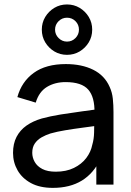

<svg xmlns="http://www.w3.org/2000/svg" viewBox="-20 -850 602 884"><path d="M288.5 -597.5Q256.5 -597.5 230.2 -613.2Q204 -629 188.2 -655.2Q172.5 -681.5 172.5 -713.5Q172.5 -745.5 188.2 -771.8Q204 -798 230.2 -813.8Q256.5 -829.5 288.5 -829.5Q320.5 -829.5 346.8 -813.8Q373 -798 388.8 -771.8Q404.5 -745.5 404.5 -713.5Q404.5 -681.5 388.8 -655.2Q373 -629 346.8 -613.2Q320.5 -597.5 288.5 -597.5ZM288.5 -658.5Q311.5 -658.5 327.5 -674.8Q343.5 -691 343.5 -713.5Q343.5 -736.5 327.5 -752.5Q311.5 -768.5 288.5 -768.5Q266 -768.5 249.8 -752.5Q233.5 -736.5 233.5 -713.5Q233.5 -691 249.8 -674.8Q266 -658.5 288.5 -658.5ZM223.5 15Q163 15 122.2 -7.2Q81.5 -29.5 60.8 -66Q40 -102.5 40 -146Q40 -188.5 56.2 -219.8Q72.5 -251 102 -271.8Q131.5 -292.5 172.5 -304.5Q211 -315 258.8 -322.8Q306.5 -330.5 355.5 -337Q404.5 -343.5 447 -349.5L415 -331Q416.5 -403 386.2 -437.5Q356 -472 282 -472Q233 -472 196.2 -449.8Q159.5 -427.5 144.5 -377.5L60 -403Q79.5 -474 135.5 -514.5Q191.5 -555 283 -555Q356.5 -555 409.2 -528.8Q462 -502.5 485 -449.5Q496.5 -424.5 499.5 -395.2Q502.5 -366 502.5 -334V0H423.5V-129.5L442 -117.5Q411.5 -52 356.8 -18.5Q302 15 223.5 15ZM237 -59.5Q285 -59.5 320.2 -76.8Q355.5 -94 377 -122.2Q398.5 -150.5 405 -184Q412.5 -209 413.2 -239.8Q414 -270.5 414 -287L445 -273.5Q401.5 -267.5 359.5 -262Q317.5 -256.5 280 -250.2Q242.5 -244 212.5 -235.5Q190.5 -228.5 171.2 -217.5Q152 -206.5 140.2 -189.2Q128.5 -172 128.5 -146.5Q128.5 -124.5 139.8 -104.5Q151 -84.5 174.8 -72Q198.5 -59.5 237 -59.5Z"/></svg>

Font: Manrope ExtraLight Medium
Style: Regular
Weight: 500
Version: Version 4.504